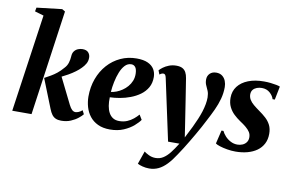

<svg xmlns="http://www.w3.org/2000/svg" viewBox="-100 -1004 2197 1441"><g transform="rotate(10 998.0 -284.0)"><path d="M26.5 0 133.5 -744 65.5 -764 71 -793.5 263.5 -816 287 -802 173.5 0ZM400 10Q376 10 358.8 2.5Q341.5 -5 329.2 -21.5Q317 -38 307 -64L219.5 -284Q244.5 -297.5 267 -310.5Q289.5 -323.5 311.5 -341Q333.5 -358.5 356.5 -385.5Q376 -405.5 383.2 -431Q390.5 -456.5 391.5 -479Q392.5 -503.5 404 -518.5Q415.5 -533.5 432.5 -540.2Q449.5 -547 466 -547Q497 -547 511.2 -530.8Q525.5 -514.5 525.5 -492.5Q526 -466.5 514 -445.8Q502 -425 485.5 -409Q470 -392.5 446 -374.8Q422 -357 393.8 -341Q365.5 -325 337.5 -311.5Q309.5 -298 286 -288.5L335.5 -338.5L444.5 -118.5Q457 -93.5 469 -82.8Q481 -72 494.5 -72Q504.5 -72 518.5 -77.5Q532.5 -83 546 -95.5L560.5 -67Q550.5 -54 528 -35.8Q505.5 -17.5 473.2 -3.8Q441 10 400 10Z M995 -101Q981.5 -80.5 951.2 -54Q921 -27.5 875.8 -8Q830.5 11.5 772 11.5Q718 11.5 679.8 -6.8Q641.5 -25 617.5 -55.8Q593.5 -86.5 582.5 -124.8Q571.5 -163 571 -203.5Q571 -277.5 594 -340.2Q617 -403 658.8 -449.8Q700.5 -496.5 756.8 -522.5Q813 -548.5 878.5 -548.5Q931.5 -548.5 964.2 -533.5Q997 -518.5 1012.8 -492.5Q1028.5 -466.5 1029 -434Q1029.5 -387.5 1010 -353.2Q990.5 -319 957.8 -295.2Q925 -271.5 885.2 -256.5Q845.5 -241.5 805 -234.5Q764.5 -227.5 730 -226.5Q728.5 -191 733.5 -161.2Q738.5 -131.5 750.5 -109.5Q762.5 -87.5 782 -75.2Q801.5 -63 829 -63Q863 -63 889.8 -74.2Q916.5 -85.5 937.2 -102.8Q958 -120 973 -137.5ZM846.5 -498.5Q819 -498.5 798.5 -476.8Q778 -455 764 -420Q750 -385 741.8 -344.8Q733.5 -304.5 731 -267.5Q750.5 -269.5 772.8 -278Q795 -286.5 816 -300.8Q837 -315 854 -334.8Q871 -354.5 881 -379.2Q891 -404 890.5 -433.5Q889.5 -468 878 -483.2Q866.5 -498.5 846.5 -498.5Z M1118 -442.5Q1114.5 -459 1109.2 -465.2Q1104 -471.5 1096 -471.5Q1088.5 -471.5 1081.8 -468.5Q1075 -465.5 1067 -459L1055 -489Q1063.5 -499.5 1081.8 -513.2Q1100 -527 1125.8 -537Q1151.5 -547 1181.5 -547Q1210 -547 1227.5 -537.8Q1245 -528.5 1254.8 -510.5Q1264.5 -492.5 1268.5 -466.5Q1274.5 -429 1281.2 -386Q1288 -343 1295 -298Q1302 -253 1308.8 -208.5Q1315.5 -164 1322 -123L1336.5 -27.5L1381.5 -116.5Q1398 -151 1411.2 -182.5Q1424.5 -214 1433.8 -243.5Q1443 -273 1448 -300.2Q1453 -327.5 1453 -352.5Q1452.5 -382 1444.2 -402Q1436 -422 1427.2 -440.2Q1418.5 -458.5 1418.5 -483.5Q1418.5 -511.5 1436.8 -529.5Q1455 -547.5 1485.5 -547.5Q1513.5 -547.5 1531.5 -533.5Q1549.5 -519.5 1558 -497.5Q1566.5 -475.5 1566.5 -451.5Q1566.5 -405 1554.5 -361Q1542.5 -317 1522.2 -273.2Q1502 -229.5 1477.5 -183.5Q1463 -155 1446.8 -125.2Q1430.5 -95.5 1413.2 -65.5Q1396 -35.5 1378.2 -6Q1360.5 23.5 1342.8 51.8Q1325 80 1307 106.5Q1276.5 154 1246.2 185.8Q1216 217.5 1183.5 233Q1151 248.5 1113 248.5Q1086.5 248.5 1061.8 242Q1037 235.5 1024 228L1058.5 129Q1069 138 1093.5 150.2Q1118 162.5 1146 162.5Q1178.5 162.5 1204.5 146Q1230.5 129.5 1254.5 99Q1278.5 68.5 1305 25.5H1218.5Z M1952.5 -424.5H1935.5Q1929 -449 1904.5 -471.2Q1880 -493.5 1842.5 -493.5Q1822 -493.5 1804.2 -486.8Q1786.5 -480 1775.5 -466.8Q1764.5 -453.5 1764 -432Q1764 -410 1775 -391.5Q1786 -373 1805.8 -356.5Q1825.5 -340 1851.5 -321.5Q1881 -301 1904.5 -279.5Q1928 -258 1942 -230.2Q1956 -202.5 1956 -163.5Q1956 -120.5 1939 -87.8Q1922 -55 1891.5 -33.2Q1861 -11.5 1819.5 -0.2Q1778 11 1729 11Q1697.5 11 1665.2 5.5Q1633 0 1608.2 -8Q1583.5 -16 1574.5 -23.5L1599 -126H1614Q1622.5 -107 1640 -87.8Q1657.5 -68.5 1681.8 -55.8Q1706 -43 1734 -43Q1754.5 -43 1772.8 -50.8Q1791 -58.5 1802.2 -74Q1813.5 -89.5 1813.5 -111.5Q1813.5 -134 1802.8 -151.2Q1792 -168.5 1772 -185.2Q1752 -202 1723.5 -220.5Q1698.5 -237.5 1675.5 -259.2Q1652.5 -281 1637.8 -310.8Q1623 -340.5 1623 -380.5Q1623 -431 1651.2 -467.8Q1679.5 -504.5 1730.2 -524.5Q1781 -544.5 1849.5 -544.5Q1874.5 -544.5 1900 -541.8Q1925.5 -539 1945.2 -535Q1965 -531 1973 -527Z"/></g></svg>

Font: Merriweather 72pt ExtraBold
Style: Italic
Weight: 800
Italic angle: -7.8°
Version: Version 2.101